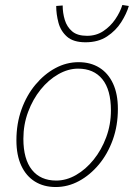

<svg xmlns="http://www.w3.org/2000/svg" viewBox="-20 -740 540 772"><path d="M204 12Q156 12 120.5 -10Q85 -32 65.5 -74Q46 -116 46 -176Q46 -243 66.5 -300Q87 -357 122.5 -399.5Q158 -442 202.5 -466Q247 -490 296 -490Q344 -490 379.5 -468Q415 -446 434.5 -404Q454 -362 454 -302Q454 -235 433.5 -178Q413 -121 377.5 -78.5Q342 -36 297.5 -12Q253 12 204 12ZM206 -14Q247 -14 286 -36.5Q325 -59 356.5 -98Q388 -137 407 -188Q426 -239 426 -296Q426 -379 391.5 -421.5Q357 -464 294 -464Q254 -464 214.5 -441.5Q175 -419 143.5 -380Q112 -341 93 -290Q74 -239 74 -182Q74 -100 108.5 -57Q143 -14 206 -14ZM324 -570Q275 -570 249.5 -592.5Q224 -615 215 -649Q206 -683 206 -716L232 -718Q232 -688 240.5 -660Q249 -632 270 -614Q291 -596 330 -596Q367 -596 395.5 -615Q424 -634 443.5 -662.5Q463 -691 472 -720L498 -716Q489 -685 467.5 -651Q446 -617 410.5 -593.5Q375 -570 324 -570Z"/></svg>

Font: Source Sans Variable
Style: Italic
Weight: 200
Italic angle: -11°
Designer: Paul D. Hunt
Foundry: Adobe Systems Incorporated
Version: Version 3.006;hotconv 1.0.111;makeotfexe 2.5.65597